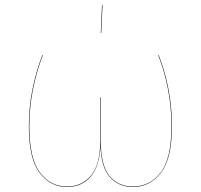

<svg xmlns="http://www.w3.org/2000/svg" viewBox="-20 -737 801 766"><path d="M666 -234Q666 -103 621.5 -47Q577 9 511 9Q452 9 417.5 -31.5Q383 -72 381 -155Q377 -73 341.5 -32Q306 9 247 9Q181 9 138 -47.5Q95 -104 95 -234Q95 -310 110 -383Q125 -456 149 -517H151Q127 -456 112 -383Q97 -310 97 -234Q97 -105 139 -49Q181 7 247 7Q307 7 343.5 -37Q380 -81 380 -175V-349H382V-173Q382 -79 416 -36Q450 7 511 7Q577 7 620.5 -48Q664 -103 664 -234Q664 -311 649.5 -384.5Q635 -458 611 -517H613Q637 -458 651.5 -384.5Q666 -311 666 -234ZM389 -717 384 -606H382L387 -717Z"/></svg>

Font: FiraGO Two
Style: Regular
Weight: 100
Designer: bBox Type
Foundry: bBox Type GmbH
Version: Version 1.001